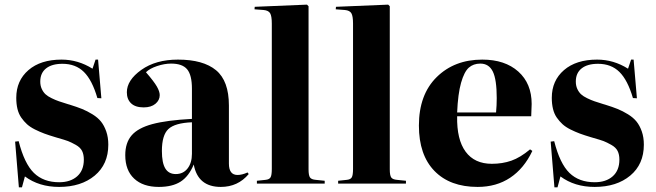

<svg xmlns="http://www.w3.org/2000/svg" viewBox="-20 -788 2815 824"><path d="M61 16.1 44.9 -180.2 60.1 -182.1Q84.5 -85.9 125.5 -45.9Q166.5 -5.9 233.9 -5.9Q282.2 -5.9 311 -31.2Q339.8 -56.6 339.8 -103Q339.8 -125 332.3 -140.1Q324.7 -155.3 305.2 -166.3Q285.6 -177.2 272.2 -182.4Q258.8 -187.5 227.5 -196.3Q221.2 -198.2 217.8 -199.2Q189.9 -207.5 170.2 -214.8Q150.4 -222.2 129.9 -232.4Q109.4 -242.7 95.9 -254.9Q82.5 -267.1 71.3 -283.2Q60.1 -299.3 54.9 -320.6Q49.8 -341.8 49.8 -368.2Q49.8 -441.9 102.1 -487.1Q154.3 -532.2 244.1 -532.2Q314.9 -532.2 377 -493.2L390.1 -532.2H400.9L415 -366.2L397.9 -367.2Q375.5 -444.3 340.1 -479.2Q304.7 -514.2 248 -514.2Q202.6 -514.2 177.7 -494.4Q152.8 -474.6 152.8 -438Q152.8 -420.4 159.2 -406.5Q165.5 -392.6 175.3 -383.5Q185.1 -374.5 201.7 -366.5Q218.3 -358.4 233.2 -353.3Q248 -348.1 270.5 -341.3Q275.9 -339.8 278.8 -338.9Q310.5 -329.1 332.3 -320.3Q354 -311.5 377 -297.4Q399.9 -283.2 413.6 -266.1Q427.2 -249 436 -223.9Q444.8 -198.7 444.8 -167Q444.8 -83 386.5 -34.4Q328.1 14.2 233.9 14.2Q147.5 14.2 86.9 -30.8L74.2 16.1Z M661.6 14.2Q593.8 14.2 555.7 -21.5Q517.6 -57.1 517.6 -122.1Q517.6 -175.3 544.9 -207Q572.3 -238.8 633.8 -255.4Q695.3 -272 803.7 -277.8V-407.2Q803.7 -465.8 783.2 -490.5Q762.7 -515.1 714.4 -515.1Q685.5 -515.1 653.8 -504.4Q622.1 -493.7 606.4 -478Q641.1 -438 653.3 -416.5Q665.5 -395 665.5 -379.9Q665.5 -357.9 647 -342.5Q628.4 -327.1 596.7 -327.1Q561 -327.1 542.7 -344.5Q524.4 -361.8 524.4 -392.1Q524.4 -443.8 586.4 -488Q648.4 -532.2 743.7 -532.2Q852.1 -532.2 907.2 -486.6Q962.4 -440.9 962.4 -335V-85.9Q962.4 -37.1 999.5 -37.1Q1018.6 -37.1 1042.5 -47.9L1047.4 -41Q1001 14.2 927.7 14.2Q829.1 14.2 811.5 -82Q790.5 -31.2 755.1 -8.5Q719.7 14.2 661.6 14.2ZM734.4 -41Q766.1 -41 784.9 -64.9Q803.7 -88.9 803.7 -127.9V-263.2Q730.5 -260.3 702.6 -234.1Q674.8 -208 674.8 -140.1Q674.8 -88.9 689.5 -64.9Q704.1 -41 734.4 -41Z M1082.5 0V-12.2L1119.1 -16.1Q1135.7 -17.6 1141.1 -26.9Q1146.5 -36.1 1146.5 -63V-687Q1146.5 -718.8 1139.4 -731Q1132.3 -743.2 1111.3 -745.1L1072.3 -748L1073.2 -758.8L1297.4 -768.1L1304.2 -761.2V-61Q1304.2 -35.6 1310.3 -26.6Q1316.4 -17.6 1335.4 -16.1L1373.5 -12.2V0Z M1431.2 0V-12.2L1467.8 -16.1Q1484.4 -17.6 1489.7 -26.9Q1495.1 -36.1 1495.1 -63V-687Q1495.1 -718.8 1488 -731Q1481 -743.2 1460 -745.1L1420.9 -748L1421.9 -758.8L1646 -768.1L1652.8 -761.2V-61Q1652.8 -35.6 1658.9 -26.6Q1665 -17.6 1684.1 -16.1L1722.2 -12.2V0Z M2029.8 14.2Q1911.1 14.2 1844.5 -54.4Q1777.8 -123 1777.8 -249Q1777.8 -381.8 1854 -457Q1930.2 -532.2 2049.8 -532.2Q2147 -532.2 2204.3 -481Q2261.7 -429.7 2261.7 -341.8Q2261.7 -329.1 2259.8 -289.1H1941.9Q1939.9 -189 1978.3 -137Q2016.6 -85 2090.8 -85Q2136.2 -85 2174.6 -98.4Q2212.9 -111.8 2254.9 -147L2264.6 -140.1Q2229 -64.9 2169.7 -25.4Q2110.4 14.2 2029.8 14.2ZM1941.9 -305.2H2108.9Q2111.8 -335.4 2111.8 -367.2Q2111.8 -446.8 2095 -481Q2078.1 -515.1 2041.5 -515.1Q2011.7 -515.1 1991.9 -497.6Q1972.2 -480 1958.7 -432.6Q1945.3 -385.3 1941.9 -305.2Z M2359.4 16.1 2343.3 -180.2 2358.4 -182.1Q2382.8 -85.9 2423.8 -45.9Q2464.8 -5.9 2532.2 -5.9Q2580.6 -5.9 2609.4 -31.2Q2638.2 -56.6 2638.2 -103Q2638.2 -125 2630.6 -140.1Q2623 -155.3 2603.5 -166.3Q2584 -177.2 2570.6 -182.4Q2557.1 -187.5 2525.9 -196.3Q2519.5 -198.2 2516.1 -199.2Q2488.3 -207.5 2468.5 -214.8Q2448.7 -222.2 2428.2 -232.4Q2407.7 -242.7 2394.3 -254.9Q2380.9 -267.1 2369.6 -283.2Q2358.4 -299.3 2353.3 -320.6Q2348.1 -341.8 2348.1 -368.2Q2348.1 -441.9 2400.4 -487.1Q2452.6 -532.2 2542.5 -532.2Q2613.3 -532.2 2675.3 -493.2L2688.5 -532.2H2699.2L2713.4 -366.2L2696.3 -367.2Q2673.8 -444.3 2638.4 -479.2Q2603 -514.2 2546.4 -514.2Q2501 -514.2 2476.1 -494.4Q2451.2 -474.6 2451.2 -438Q2451.2 -420.4 2457.5 -406.5Q2463.9 -392.6 2473.6 -383.5Q2483.4 -374.5 2500 -366.5Q2516.6 -358.4 2531.5 -353.3Q2546.4 -348.1 2568.8 -341.3Q2574.2 -339.8 2577.1 -338.9Q2608.9 -329.1 2630.6 -320.3Q2652.3 -311.5 2675.3 -297.4Q2698.2 -283.2 2711.9 -266.1Q2725.6 -249 2734.4 -223.9Q2743.2 -198.7 2743.2 -167Q2743.2 -83 2684.8 -34.4Q2626.5 14.2 2532.2 14.2Q2445.8 14.2 2385.3 -30.8L2372.6 16.1Z"/></svg>

Font: Display Regular
Style: Bold
Weight: 700
Designer: Latin by Veronika Burian and Jose Scaglione. Greek by Irene Vlachou. Cyrillic by Vera Evstafieva.
Foundry: TypeTogether
Version: Version 3.002